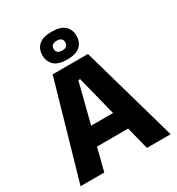

<svg xmlns="http://www.w3.org/2000/svg" viewBox="-199 -981 1022 1107"><g transform="rotate(-30 311.5 -427.5)"><path d="M169.5 0H11.6L194.7 -639H429.6L611.3 0H453.4L318.1 -536.1H306.3ZM454.8 -150.6H167.1V-271.9H454.8ZM198.3 -761.3V-764.3Q198.3 -804.6 225.3 -829.9Q252.3 -855.1 311.7 -855.1Q371 -855.1 398 -829.9Q425 -804.6 425 -764.3V-761.3Q425 -721.7 398 -696.2Q371 -670.7 311.7 -670.7Q252.3 -670.7 225.3 -696.2Q198.3 -721.7 198.3 -761.3ZM272.9 -764V-762.2Q272.9 -747.1 282.7 -738.6Q292.6 -730.2 311.7 -730.2Q330.5 -730.2 340.3 -738.6Q350.1 -747.1 350.1 -762.2V-764Q350.1 -779.1 340.3 -787.2Q330.5 -795.3 311.7 -795.3Q292.6 -795.3 282.7 -787.2Q272.9 -779.1 272.9 -764Z"/></g></svg>

Font: Anek Malayalam Medium
Style: Regular
Weight: 500
Designer: Maithili Shingre (Malayalam) & Yesha Goshar (Latin)
Foundry: Ek Type
Version: Version 1.003